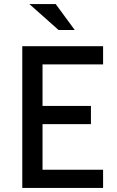

<svg xmlns="http://www.w3.org/2000/svg" viewBox="-20 -928 579 948"><path d="M190 -315V-90H489V0H90V-700H489V-610H190V-405H429V-315ZM255 -908 349 -780H269L125 -908Z"/></svg>

Font: Quantico
Style: Regular
Weight: 400
Designer: Matt Desmond
Foundry: MADtype
Version: Version 2.002